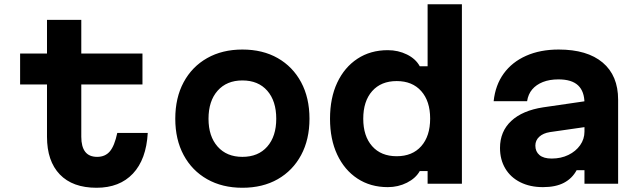

<svg xmlns="http://www.w3.org/2000/svg" viewBox="-20 -868 3040 907"><path d="M364 -774V-615H653V-469H364V-222Q364 -175 382.5 -151Q401 -127 439 -127Q477 -127 499 -153Q521 -179 534 -240H678Q671 -115 608 -48Q545 19 436 19Q323 19 262.5 -44Q202 -107 202 -222V-469H75V-615H202V-774Z M1125 19Q1030 19 958.5 -21.5Q887 -62 847.5 -135.5Q808 -209 808 -307Q808 -406 847.5 -479.5Q887 -553 958.5 -593.5Q1030 -634 1125 -634Q1221 -634 1292 -593.5Q1363 -553 1402.5 -479.5Q1442 -406 1442 -307Q1442 -209 1402.5 -135.5Q1363 -62 1292 -21.5Q1221 19 1125 19ZM1125 -127Q1200 -127 1242.5 -175.5Q1285 -224 1285 -307Q1285 -391 1242.5 -439.5Q1200 -488 1125 -488Q1051 -488 1008 -439.5Q965 -391 965 -307Q965 -224 1008 -175.5Q1051 -127 1125 -127Z M1812 16Q1730 16 1668.5 -24.5Q1607 -65 1573 -137.5Q1539 -210 1539 -307Q1539 -405 1573 -477.5Q1607 -550 1668.5 -590.5Q1730 -631 1812 -631Q1861 -631 1902.5 -610.5Q1944 -590 1963 -555H2000V-848H2162V0H2000V-60H1963Q1944 -26 1902.5 -5Q1861 16 1812 16ZM1854 -130Q1928 -130 1970 -177.5Q2012 -225 2012 -308Q2012 -390 1970 -437.5Q1928 -485 1854 -485Q1780 -485 1738 -437.5Q1696 -390 1696 -307Q1696 -225 1738 -177.5Q1780 -130 1854 -130Z M2752 -391V-269L2578 -244Q2546 -239 2527.5 -222Q2509 -205 2509 -180Q2509 -152 2528.5 -135.5Q2548 -119 2586 -119Q2630 -119 2665 -136Q2700 -153 2720.5 -182Q2741 -211 2741 -246V-380Q2741 -436 2711 -464.5Q2681 -493 2618 -493Q2576 -493 2544.5 -480.5Q2513 -468 2494 -445.5Q2475 -423 2470 -390H2312Q2320 -466 2359.5 -520.5Q2399 -575 2465.5 -604.5Q2532 -634 2619 -634Q2754 -634 2827 -572.5Q2900 -511 2900 -397V0H2741V-64H2704Q2683 -25 2644 -4.5Q2605 16 2545 16Q2484 16 2438 -7Q2392 -30 2367 -72Q2342 -114 2342 -169Q2342 -247 2395 -296.5Q2448 -346 2546 -361Z"/></svg>

Font: Martian Mono SemiExpanded
Style: Bold
Weight: 700
Width: 6
Designer: Roman Shamin
Foundry: Evil Martians
Version: Version 1.000